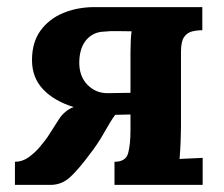

<svg xmlns="http://www.w3.org/2000/svg" viewBox="-20 -520 631 540"><path d="M22 0V-65Q43 -65 61 -78Q79 -91 93 -108Q107 -125 114 -135L146 -185Q153 -196 163.5 -205Q174 -214 187 -219Q132 -236 101 -269Q70 -302 70 -351Q70 -401 94 -434Q118 -467 158 -483.5Q198 -500 246 -500H549V-435Q534 -435 520 -431.5Q506 -428 497.5 -415.5Q489 -403 489 -374V-161Q489 -147 488 -121.5Q487 -96 485 -73L550 -76V0H302V-65Q334 -65 340.5 -89.5Q347 -114 347 -154V-198L304 -197Q292 -181 273.5 -148Q255 -115 233 -87Q202 -45 178 -22.5Q154 0 122 0ZM285 -258Q301 -258 316 -258.5Q331 -259 347 -259V-372Q347 -408 350 -432Q329 -432 309.5 -432.5Q290 -433 272 -431Q242 -430 223 -408Q204 -386 203 -347Q202 -306 226 -281.5Q250 -257 285 -258Z"/></svg>

Font: Lora
Style: Bold
Weight: 700
Designer: Olga Karpushina, Alexei Vanyashin (Cyrillic)
Foundry: Cyreal
Version: Version 3.006; ttfautohint (v1.8.4.7-5d5b);gftools[0.9.30]